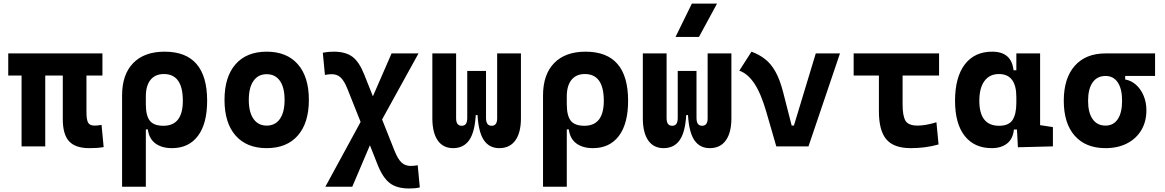

<svg xmlns="http://www.w3.org/2000/svg" viewBox="-20 -815 6485 1069"><path d="M477.5 9.8Q399.4 9.8 364.5 -28.6Q329.6 -66.9 329.6 -151.4V-394.5H231.9V0H100.1V-394.5H25.9V-517.6H550.3V-394.5H461.4V-189Q461.4 -150.4 470 -133.1Q478.5 -115.7 506.8 -115.7Q515.1 -115.7 524.2 -116.7Q533.2 -117.7 545.4 -119.6L557.1 3.9Q536.6 7.3 520 8.5Q503.4 9.8 477.5 9.8Z M937.5 9.8Q880.4 9.8 845 -16.6Q809.6 -43 803.2 -94.7H792V224.6H659.7V-283.2Q659.7 -399.9 721.4 -463.6Q783.2 -527.3 896.5 -527.3Q1133.3 -527.3 1133.3 -253.9Q1133.3 -126.5 1082 -58.3Q1030.8 9.8 937.5 9.8ZM792 -234.9Q792 -171.4 814 -143.1Q835.9 -114.7 890.1 -114.7Q998 -114.7 998 -253.9Q998 -402.8 892.6 -402.8Q844.2 -402.8 818.1 -370.4Q792 -337.9 792 -278.8Z M1464.8 9.8Q1353 9.8 1291.5 -60.5Q1230 -130.9 1230 -258.8Q1230 -387.2 1291.5 -457.3Q1353 -527.3 1464.8 -527.3Q1576.7 -527.3 1638.2 -457.3Q1699.7 -387.2 1699.7 -258.8Q1699.7 -130.9 1638.2 -60.5Q1576.7 9.8 1464.8 9.8ZM1464.8 -115.7Q1512.7 -115.7 1538.6 -153.1Q1564.5 -190.4 1564.5 -258.8Q1564.5 -327.6 1538.6 -364.7Q1512.7 -401.9 1464.8 -401.9Q1417.5 -401.9 1391.4 -364.7Q1365.2 -327.6 1365.2 -258.8Q1365.2 -190.4 1391.4 -153.1Q1417.5 -115.7 1464.8 -115.7Z M2257.3 234.4Q2189.5 234.4 2150.4 204.6Q2111.3 174.8 2082.5 102.1L2039.6 -6.3L1941.4 224.6H1791.5L1987.8 -136.2L1915 -318.8Q1897 -364.3 1877 -383.1Q1856.9 -401.9 1827.6 -401.9Q1810.5 -401.9 1789.1 -397.9L1777.3 -521.5Q1806.2 -527.3 1837.4 -527.3Q1904.3 -527.3 1942.1 -499Q1980 -470.7 2007.8 -400.4L2056.2 -278.8L2160.2 -517.6H2310.1L2107.4 -149.9L2177.2 25.9Q2195.8 71.8 2216.1 90.3Q2236.3 108.9 2267.1 108.9Q2273.9 108.9 2285.2 107.9Q2296.4 106.9 2305.7 105L2317.4 228.5Q2303.7 231.9 2287.8 233.2Q2272 234.4 2257.3 234.4Z M2759.8 9.8Q2704.6 9.8 2674.6 -33.9Q2644.5 -77.6 2638.7 -174.3H2628.9Q2623 -77.6 2591.8 -33.9Q2560.5 9.8 2502.9 9.8Q2446.8 9.8 2417 -33.4Q2387.2 -76.7 2387.2 -156.2V-517.6H2519.5V-156.2Q2519.5 -114.7 2550.8 -114.7Q2565.9 -114.7 2573.7 -125Q2581.5 -135.3 2581.5 -159.7V-419.9H2686V-159.7Q2686 -135.3 2694.1 -125Q2702.1 -114.7 2717.3 -114.7Q2748 -114.7 2748 -156.2V-517.6H2880.4V-156.2Q2880.4 -76.7 2849.4 -33.4Q2818.4 9.8 2759.8 9.8Z M3281.2 9.8Q3224.1 9.8 3188.7 -16.6Q3153.3 -43 3147 -94.7H3135.7V224.6H3003.4V-283.2Q3003.4 -399.9 3065.2 -463.6Q3127 -527.3 3240.2 -527.3Q3477.1 -527.3 3477.1 -253.9Q3477.1 -126.5 3425.8 -58.3Q3374.5 9.8 3281.2 9.8ZM3135.7 -234.9Q3135.7 -171.4 3157.7 -143.1Q3179.7 -114.7 3233.9 -114.7Q3341.8 -114.7 3341.8 -253.9Q3341.8 -402.8 3236.3 -402.8Q3188 -402.8 3161.9 -370.4Q3135.7 -337.9 3135.7 -278.8Z M3931.6 9.8Q3876.5 9.8 3846.4 -33.9Q3816.4 -77.6 3810.5 -174.3H3800.8Q3794.9 -77.6 3763.7 -33.9Q3732.4 9.8 3674.8 9.8Q3618.7 9.8 3588.9 -33.4Q3559.1 -76.7 3559.1 -156.2V-517.6H3691.4V-156.2Q3691.4 -114.7 3722.7 -114.7Q3737.8 -114.7 3745.6 -125Q3753.4 -135.3 3753.4 -159.7V-419.9H3857.9V-159.7Q3857.9 -135.3 3866 -125Q3874 -114.7 3889.2 -114.7Q3919.9 -114.7 3919.9 -156.2V-517.6H4052.2V-156.2Q4052.2 -76.7 4021.2 -33.4Q3990.2 9.8 3931.6 9.8ZM3741.2 -609.4 3832 -794.9H3972.2L3871.6 -609.4Z M4302.2 0 4247.1 -190.4Q4216.8 -295.4 4179.7 -350.6Q4142.6 -405.8 4096.2 -421.4L4164.1 -527.3Q4206.5 -511.7 4239.5 -486.1Q4272.5 -460.4 4297.6 -415.8Q4322.8 -371.1 4341.3 -297.9L4387.7 -116.2H4400.4L4522 -517.6H4656.7L4481.4 0Z M5050.8 9.8Q4956.5 9.8 4915 -39.1Q4873.5 -87.9 4873.5 -195.3V-394.5H4732.9V-517.6H5208.5V-394.5H5005.4V-232.9Q5005.4 -171.4 5021 -143.6Q5036.6 -115.7 5089.8 -115.7Q5109.9 -115.7 5137 -120.4Q5164.1 -125 5193.8 -134.3L5205.6 -10.7Q5168 0 5129.2 4.9Q5090.3 9.8 5050.8 9.8Z M5502 9.8Q5404.8 9.8 5351.1 -58.3Q5297.4 -126.5 5297.4 -253.9Q5297.4 -384.3 5351.3 -455.8Q5405.3 -527.3 5503.9 -527.3Q5612.3 -527.3 5623 -423.8H5638.7V-517.6H5771V-118.2L5842.3 -107.4V0L5647.5 4.9L5642.1 -93.8H5625Q5620.1 -42 5587.2 -16.1Q5554.2 9.8 5502 9.8ZM5638.7 -242.7V-274.9Q5638.7 -402.8 5541.5 -402.8Q5489.7 -402.8 5461.2 -364Q5432.6 -325.2 5432.6 -253.9Q5432.6 -114.7 5542.5 -114.7Q5596.2 -114.7 5617.4 -146.7Q5638.7 -178.7 5638.7 -242.7Z M6135.3 9.8Q6024.9 9.8 5963.9 -59.1Q5902.8 -127.9 5902.8 -253.9Q5902.8 -379.4 5963.9 -448.5Q6024.9 -517.6 6135.3 -517.6H6411.1V-392.1H6244.6V-372.6Q6278.3 -366.7 6305.2 -342.8Q6332 -318.8 6347.4 -282Q6362.8 -245.1 6362.8 -201.2Q6362.8 -137.7 6334.5 -90.3Q6306.2 -43 6255.1 -16.6Q6204.1 9.8 6135.3 9.8ZM6135.3 -115.7Q6179.2 -115.7 6203.4 -151.6Q6227.5 -187.5 6227.5 -253.9Q6227.5 -320.3 6203.4 -356.2Q6179.2 -392.1 6135.3 -392.1Q6088.9 -392.1 6063.5 -356.2Q6038.1 -320.3 6038.1 -253.9Q6038.1 -187.5 6063.5 -151.6Q6088.9 -115.7 6135.3 -115.7Z"/></svg>

Font: Cascadia Mono
Style: Bold
Weight: 700
Monospace: yes
Designer: Aaron Bell
Foundry: Saja Typeworks
Version: Version 2404.023; ttfautohint (v1.8.4)